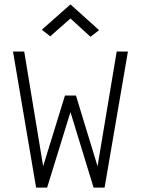

<svg xmlns="http://www.w3.org/2000/svg" viewBox="-20 -852 640 872"><path d="M144 0 39 -618H90L176 -97L275 -418H325L423 -97L510 -618H561L455 0H405L300 -343L194 0ZM391 -685 300 -768 208 -687 170 -717 300 -832 430 -715Z"/></svg>

Font: Victor Mono Thin
Style: Regular
Weight: 100
Monospace: yes
Designer: Rune Bjørnerås
Version: Version 1.561;gftools[0.9.30]